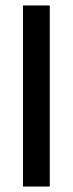

<svg xmlns="http://www.w3.org/2000/svg" viewBox="-20 -682 266 702"><path d="M162 0H64V-662H162Z"/></svg>

Font: Anek Devanagari Medium
Style: Regular
Weight: 500
Designer: Kailash Malviya (Devanagari) & Yesha Goshar (Latin)
Foundry: Ek Type
Version: Version 1.003